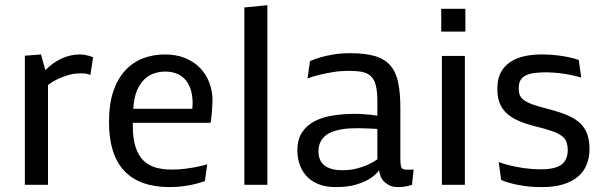

<svg xmlns="http://www.w3.org/2000/svg" viewBox="-20 -722 2365 750"><path d="M292 -509.3Q301.8 -509.3 311 -507.6Q320.3 -505.9 327.6 -503.9Q336.4 -501.5 343.8 -498.5L333 -428.7Q331.1 -430.2 326.2 -432.1Q322.3 -433.1 314.9 -434.3Q307.6 -435.5 295.9 -435.5Q268.1 -435.5 244.6 -428.2Q221.2 -420.9 204.1 -412.6Q184.1 -402.8 167.5 -390.1V0H77.1V-504.4L140.1 -509.3L157.2 -447.8Q185.5 -477.1 220.2 -493.2Q254.9 -509.3 292 -509.3Z M626 -442.4Q603 -442.4 581.8 -435.3Q560.5 -428.2 543.5 -411.6Q526.4 -395 514.9 -367.9Q503.4 -340.8 500.5 -296.9H731.4Q731.4 -304.7 731.9 -309.1Q732.4 -313 732.4 -316.9Q732.4 -320.8 732.4 -324.2Q731.4 -355.5 723.1 -377.7Q714.8 -399.9 700.7 -414.3Q686.5 -428.7 667.5 -435.5Q648.4 -442.4 626 -442.4ZM780.3 -14.6Q762.7 -8.3 741.2 -2.9Q722.7 1.5 697.8 5.1Q672.9 8.8 643.1 8.8Q524.9 8.8 465.3 -54.7Q405.8 -118.2 405.8 -244.6Q405.8 -315.4 422.4 -364.5Q439 -413.6 468.3 -445.8Q497.6 -478 537.6 -493.7Q577.6 -509.3 624 -509.3Q669.9 -509.3 704.6 -494.6Q739.3 -480 762.2 -455.8Q785.2 -431.6 797.1 -400.4Q809.1 -369.1 810.1 -335.4Q810.1 -325.2 809.3 -309.8Q808.6 -294.4 807.4 -281.5Q806.2 -268.6 804.9 -257.8Q803.7 -247.1 802.2 -242.2H499V-224.6Q499 -179.7 509.8 -147Q520.5 -114.3 540.3 -95Q560.1 -75.7 587.9 -67.6Q615.7 -59.6 649.4 -59.6Q677.2 -59.6 702.4 -62.7Q727.5 -65.9 747.1 -69.8Q770 -74.2 789.6 -80.1Z M934.6 -692.9 1024.4 -701.7V0H934.6Z M1379.9 -221.2Q1365.7 -221.2 1348.4 -220.5Q1331.1 -219.7 1313.7 -216.8Q1296.4 -213.9 1280.3 -208Q1264.2 -202.1 1251.7 -192.4Q1239.3 -182.6 1231.7 -167.2Q1224.1 -151.9 1224.1 -130.9Q1224.1 -93.3 1248.3 -75.2Q1272.5 -57.1 1316.9 -57.1Q1347.7 -57.1 1372.8 -63.5Q1397.9 -69.8 1416 -78.1Q1437 -87.4 1454.1 -99.6V-218.3Q1442.9 -219.2 1430.2 -219.7Q1419.4 -220.2 1406.2 -220.5Q1393.1 -220.7 1379.9 -221.2ZM1543.9 -100.6Q1543.9 -83 1546.1 -73.5Q1548.3 -64 1554.7 -61.5Q1561.5 -58.6 1573.5 -59.1Q1585.4 -59.6 1595.7 -59.6L1589.4 0Q1582.5 2.4 1573.7 4.4Q1566.4 6.3 1556.4 7.6Q1546.4 8.8 1534.7 8.8Q1514.6 8.8 1500.7 1.7Q1486.8 -5.4 1478 -15.1Q1469.2 -24.9 1465.1 -38.1Q1460.9 -51.3 1460.9 -57.1Q1447.8 -38.6 1424.3 -23.9Q1404.3 -11.2 1371.8 -1.2Q1339.4 8.8 1290.5 8.8Q1257.3 8.8 1229.7 -0.7Q1202.1 -10.3 1182.6 -28.8Q1163.1 -47.4 1152.3 -74.7Q1141.6 -102.1 1141.6 -134.3Q1141.6 -178.2 1160.6 -206.1Q1179.7 -233.9 1210.9 -249.5Q1242.2 -265.1 1282.5 -271.2Q1322.8 -277.3 1365.2 -277.3Q1382.3 -277.3 1398.4 -276.1Q1414.6 -274.9 1427.2 -273.9Q1441.9 -271.5 1454.1 -270V-325.2Q1454.1 -363.8 1448.2 -387.7Q1442.4 -411.6 1429 -424.3Q1415.5 -437 1394 -441.2Q1372.6 -445.3 1341.3 -445.3Q1311 -445.3 1282.7 -440.7Q1254.4 -436 1231.4 -430.7Q1204.6 -424.3 1181.2 -415.5L1190.9 -483.4Q1209.5 -491.7 1233.4 -498.5Q1253.9 -504.4 1282.7 -509.3Q1311.5 -514.2 1348.1 -514.2Q1407.2 -514.2 1445.3 -502.7Q1483.4 -491.2 1505.4 -465.6Q1527.3 -439.9 1535.6 -398.7Q1543.9 -357.4 1543.9 -298.3Z M1706.1 0V-503.4H1795.9V0ZM1797.9 -687.5V-598.6H1703.6V-687.5Z M1922.9 -379.4Q1923.3 -415 1936.5 -439.5Q1949.7 -463.9 1973.1 -479.7Q1996.6 -495.6 2029.3 -502.7Q2062 -509.8 2102.5 -509.3Q2133.3 -508.8 2158.4 -505.6Q2183.6 -502.4 2202.1 -498.5Q2223.6 -493.7 2240.7 -487.8L2250.5 -418.9Q2232.9 -424.3 2211.9 -428.7Q2193.8 -432.6 2169.2 -435.8Q2144.5 -439 2115.2 -439.5Q2089.4 -439.5 2069.1 -437Q2048.8 -434.6 2034.9 -428Q2021 -421.4 2013.7 -409.7Q2006.3 -397.9 2006.3 -377.9Q2006.3 -359.9 2011.2 -348.9Q2016.1 -337.9 2029.5 -328.9Q2043 -319.8 2066.4 -312Q2089.8 -304.2 2126.5 -294.9Q2168.9 -283.7 2198.7 -270.8Q2228.5 -257.8 2247.3 -239.5Q2266.1 -221.2 2274.7 -195.6Q2283.2 -169.9 2282.7 -137.7Q2282.2 -105 2271.2 -78.1Q2260.3 -51.3 2237.5 -32Q2214.8 -12.7 2180.2 -2Q2145.5 8.8 2097.7 8.8Q2057.6 8.8 2028.1 4.4Q1998.5 0 1978 -5.4Q1954.6 -11.2 1937.5 -19.5L1928.2 -88.9Q1948.7 -81.1 1974.1 -75.2Q1996.1 -69.8 2025.6 -65.4Q2055.2 -61 2090.3 -60.5Q2144.5 -60.1 2170.9 -77.4Q2197.3 -94.7 2197.8 -135.7Q2197.8 -151.4 2193.4 -165.5Q2189 -179.7 2175.5 -190.2Q2162.1 -200.7 2137.5 -209.5Q2112.8 -218.3 2073.2 -228Q2037.6 -236.8 2009.3 -248.5Q1981 -260.3 1961.4 -277.3Q1941.9 -294.4 1931.9 -319.1Q1921.9 -343.8 1922.9 -379.4Z"/></svg>

Font: Mako
Style: Regular
Weight: 400
Designer: vernon adams
Foundry: vernon adams
Version: Version 1.000